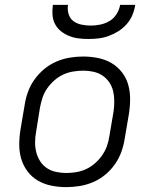

<svg xmlns="http://www.w3.org/2000/svg" viewBox="-20 -760 640 788"><path d="M252 8Q221 8 191 2Q161 -4 136 -18.5Q111 -33 93.5 -56Q76 -79 67.5 -107Q59 -135 59 -166Q59 -197 64 -228L81 -328Q85 -355 94.5 -382Q104 -409 121.5 -433.5Q139 -458 162 -477Q185 -496 212 -507.5Q239 -519 266.5 -523.5Q294 -528 321 -528Q352 -528 382 -522Q412 -516 437 -501.5Q462 -487 480 -464Q498 -441 506 -413Q514 -385 514 -354Q514 -323 509 -292L492 -192Q488 -165 478.5 -138Q469 -111 452 -86.5Q435 -62 412 -43Q389 -24 362 -12.5Q335 -1 307 3.5Q279 8 252 8ZM252 -50Q272 -50 293 -53.5Q314 -57 333.5 -66Q353 -75 370 -90Q387 -105 399.5 -123Q412 -141 419 -161Q426 -181 429 -202L446 -302Q449 -323 449 -344.5Q449 -366 444.5 -385.5Q440 -405 428.5 -422Q417 -439 400.5 -450Q384 -461 363.5 -465.5Q343 -470 322 -470Q302 -470 280.5 -466.5Q259 -463 239.5 -454Q220 -445 203 -430Q186 -415 173.5 -397Q161 -379 154.5 -359Q148 -339 144 -318L128 -218Q124 -197 124 -175.5Q124 -154 129 -134.5Q134 -115 145 -98Q156 -81 172.5 -70Q189 -59 210 -54.5Q231 -50 252 -50ZM343 -600Q322 -600 302 -602.5Q282 -605 263.5 -612.5Q245 -620 230 -632Q215 -644 206 -661Q197 -678 195.5 -698.5Q194 -719 197 -740H259Q256 -721 261.5 -702.5Q267 -684 281 -673.5Q295 -663 314 -659Q333 -655 352 -655Q371 -655 391 -659Q411 -663 429 -673.5Q447 -684 458.5 -702.5Q470 -721 473 -740H535Q532 -719 523.5 -698.5Q515 -678 500 -661Q485 -644 466 -632Q447 -620 426.5 -612.5Q406 -605 385 -602.5Q364 -600 343 -600Z"/></svg>

Font: Iosevka Light Extended
Style: Italic
Weight: 300
Width: 7
Italic angle: -9°
Monospace: yes
Designer: Belleve Invis
Foundry: Belleve Invis
Version: Version 32.5.0; ttfautohint (v1.8.4)